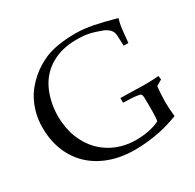

<svg xmlns="http://www.w3.org/2000/svg" viewBox="-157 -878 1076 1061"><g transform="rotate(-30 381.5 -347.0)"><path d="M695.3 -38.1Q658.2 -24.4 627.9 -15.6Q597.7 -6.8 573.7 -2Q490.2 14.2 415.5 14.2Q326.2 14.2 255.1 -12Q184.1 -38.1 134.3 -85.4Q84.5 -132.8 57.9 -199.2Q31.2 -265.6 31.2 -346.2Q31.2 -393.1 41 -432.6Q50.8 -472.2 67.1 -505.4Q83.5 -538.6 105.7 -565.4Q127.9 -592.3 152.6 -613.5Q177.2 -634.8 203.4 -650.4Q229.5 -666 254.4 -676.8Q331.5 -708 448.7 -708Q476.1 -708 504.2 -704.8Q532.2 -701.7 562.7 -695.6Q593.3 -689.5 626.7 -681.2Q660.2 -672.9 697.8 -662.6Q693.8 -649.9 691.2 -637.9Q688.5 -626 686.5 -613.8Q683.1 -589.8 676.3 -515.6H646.5L644 -571.3Q644 -582.5 642.3 -592.3Q640.6 -602.1 635.5 -610.8Q630.4 -619.6 620.6 -627.7Q610.8 -635.7 594.7 -643.6Q569.8 -652.8 549.6 -659.2Q529.3 -665.5 512.2 -668.9Q481.9 -675.3 435.1 -675.3Q342.8 -675.3 274.4 -635.7Q206.5 -596.2 171.4 -522.5Q137.7 -448.7 136.7 -361.3Q136.7 -285.2 160.4 -223.6Q184.1 -162.1 225.8 -119.1Q267.6 -76.2 324.2 -53Q380.9 -29.8 446.8 -29.8Q489.7 -29.8 530 -38.1Q570.3 -46.4 598.1 -61Q602.5 -81.1 602.5 -123.5V-177.7Q602.5 -200.2 601.8 -211.7Q601.1 -223.1 598.1 -228.8Q595.2 -234.4 589.6 -235.6Q584 -236.8 574.2 -238.8Q555.2 -242.7 485.8 -244.6V-274.4L638.2 -271Q660.6 -271 683.1 -271.7Q705.6 -272.5 729 -274.4L731.9 -251L695.3 -229.5Q689.5 -177.7 689.5 -133.3Q689.5 -89.4 695.3 -38.1Z"/></g></svg>

Font: XB Kayhan
Style: Regular
Weight: 400
Designer: Behnam
Foundry: Irmug
Version: Version 7.300 2009